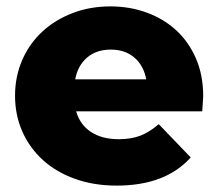

<svg xmlns="http://www.w3.org/2000/svg" viewBox="-20 -571 682 600"><path d="M612 -223H218Q230 -181 264.5 -158.5Q299 -136 351 -136Q390 -136 418.5 -147Q447 -158 476 -183L576 -79Q497 9 345 9Q273 9 214.5 -12Q156 -33 114.5 -70.5Q73 -108 50 -159.5Q27 -211 27 -272Q27 -332 49.5 -383.5Q72 -435 112 -472Q152 -509 206.5 -530Q261 -551 325 -551Q386 -551 439 -531.5Q492 -512 531 -476Q570 -440 592.5 -388Q615 -336 615 -270Q615 -268 612 -223ZM215 -323H437Q429 -366 400 -391Q371 -416 326 -416Q281 -416 252 -391Q223 -366 215 -323Z"/></svg>

Font: CMG Sans ExtraBold
Style: Regular
Weight: 800
Designer: Julieta Ulanovsky
Foundry: Julieta Ulanovsky
Version: Version 7.200